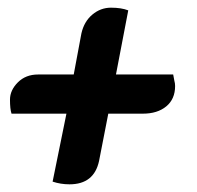

<svg xmlns="http://www.w3.org/2000/svg" viewBox="-20 -486 513 500"><path d="M10 -190Q6 -202 6 -226.5Q6 -251 26.5 -271.5Q47 -292 79 -292H172L192 -399Q199 -430 220.5 -448Q242 -466 269 -466Q296 -466 314 -459L282 -292H431L434 -276Q436 -269 436 -262Q436 -228 413 -209Q390 -190 352 -190H262L238 -67Q225 -6 161 -6Q138 -6 117 -13L153 -190Z"/></svg>

Font: Sansita One
Style: Regular
Weight: 400
Designer: Pablo Cosgaya
Foundry: Omnibus-Type
Version: Version 1.001